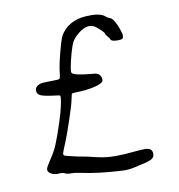

<svg xmlns="http://www.w3.org/2000/svg" viewBox="-77 -702 754 809"><g transform="rotate(-10 300.5 -298.0)"><path d="M323.2 -628.9Q339.8 -631.8 370.1 -631.8Q408.2 -630.9 425.8 -615.2Q430.7 -610.4 440.4 -606.4Q449.2 -603.5 455.1 -595.2Q460.9 -586.9 469.7 -568.4Q479.5 -543.9 482.4 -529.3Q483.4 -515.6 479 -511.7Q474.6 -507.8 459 -507.8Q430.7 -507.8 427.7 -517.6Q426.8 -522.5 418 -532.2Q410.2 -540 410.2 -544.9Q410.2 -548.8 396.5 -562Q382.8 -575.2 372.1 -582Q339.8 -600.6 295.9 -561.5Q280.3 -547.9 272.9 -533.7Q265.6 -519.5 256.8 -488.3Q237.3 -416 242.2 -407.2Q249 -394.5 324.2 -387.7Q348.6 -386.7 355.5 -379.9Q361.3 -375 364.3 -366.2Q367.2 -357.4 364.3 -350.6Q361.3 -340.8 332 -333Q302.7 -325.2 265.6 -323.2Q231.4 -322.3 229.5 -320.8Q227.5 -319.3 223.1 -296.9Q218.8 -274.4 198.7 -214.4Q178.7 -154.3 165 -121.1Q150.4 -86.9 148.4 -78.1Q147.5 -70.3 154.3 -67.9Q161.1 -65.4 204.1 -55.7Q249 -47.9 287.1 -38.1Q324.2 -29.3 363.8 -29.3Q403.3 -29.3 446.3 -34.2Q487.3 -38.1 500 -36.1Q522.5 -33.2 522.5 -10.7Q522.5 4.9 507.3 12.2Q492.2 19.5 436.5 31.2Q406.2 38.1 379.9 36.1Q274.4 30.3 206.1 14.6Q182.6 9.8 168 9.8Q151.4 10.7 140.6 4.9Q130.9 0 117.2 2Q91.8 3.9 77.1 -8.8Q68.4 -16.6 70.8 -26.4Q73.2 -36.1 89.8 -60.5Q103.5 -80.1 112.3 -97.7Q121.1 -112.3 138.7 -161.6Q156.2 -210.9 166 -246.1Q173.8 -273.4 177.7 -296.9Q181.6 -320.3 177.7 -321.3Q176.8 -322.3 153.3 -325.2Q112.3 -330.1 97.2 -336.9Q82 -343.8 82 -358.4Q82 -377.9 106.4 -384.8Q116.2 -387.7 152.3 -387.7Q182.6 -387.7 187 -390.1Q191.4 -392.6 193.4 -415Q196.3 -444.3 210 -497.6Q223.6 -550.8 232.4 -568.4Q238.3 -579.1 250 -591.8Q277.3 -620.1 323.2 -628.9Z"/></g></svg>

Font: JasonHandwriting1
Style: Regular
Weight: 400
Version: Version 1.48.20